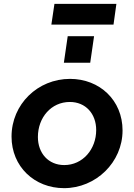

<svg xmlns="http://www.w3.org/2000/svg" viewBox="-20 -966 696 998"><path d="M570 -838 585 -946H263L247 -838ZM449 -640 469 -778H332L312 -640ZM313 12C478 12 617 -122 617 -288C617 -445 498 -556 344 -556C176 -556 40 -424 40 -256C40 -100 159 12 313 12ZM314 -108C232 -108 177 -169 177 -254C177 -355 246 -436 343 -436C425 -436 480 -375 480 -290C480 -190 410 -108 314 -108Z"/></svg>

Font: Plus Jakarta Sans
Style: Bold Italic
Weight: 700
Italic angle: -8°
Designer: Gumpita Rahayu
Foundry: Tokotype
Version: Version 2.071;gftools[0.9.30]